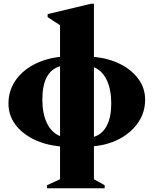

<svg xmlns="http://www.w3.org/2000/svg" viewBox="-20 -770 816 1020"><path d="M230 230V214L299 182V8Q219 0 157 -31Q95 -62 60 -110.5Q25 -159 25 -220Q25 -286 60 -339Q95 -392 157 -425.5Q219 -459 299 -468V-636L233 -679V-695L463 -750H479V-468Q559 -460 620 -429Q681 -398 716 -349.5Q751 -301 751 -240Q751 -175 716 -122Q681 -69 620 -35Q559 -1 479 7V182L536 214V230ZM205 -241Q205 -167 229 -116.5Q253 -66 299 -47V-418Q205 -391 205 -241ZM571 -220Q571 -294 547.5 -344Q524 -394 479 -413V-43Q524 -57 547.5 -102.5Q571 -148 571 -220Z"/></svg>

Font: Spectral ExtraBold
Style: Regular
Weight: 800
Designer: Jean-Baptiste Levee
Foundry: Production Type
Version: Version 2.001